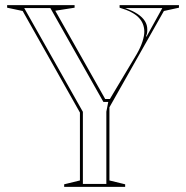

<svg xmlns="http://www.w3.org/2000/svg" viewBox="-20 -728 725 748"><path d="M230 0V-10L291.4 -25V-289.5L68.3 -685.2L7.8 -698V-708H270.6V-698L195.3 -686.2L389.8 -342.3H408.1L513.4 -518.4Q527.8 -543.7 535 -566Q542.2 -588.4 542.2 -604.2Q542.2 -637.3 519.7 -660.2Q497.2 -683.2 445.9 -698V-708H677.2V-698L618.5 -685.2L406.3 -310V-25L467.6 -10V0ZM74.4 -696.5 302.9 -292.3V-11.5H394.3V-292.8L401.7 -330.8H382.9L176.2 -696.5ZM467.8 -696.5Q497.2 -686.1 516.3 -673.4Q535.3 -660.7 544.5 -645.8Q553.8 -631 553.8 -613.3Q553.8 -608.3 553.5 -603.9Q553.2 -599.5 552.2 -595.7L548.9 -586L550.9 -585.5L612.3 -696.5Z"/></svg>

Font: Kalnia Glaze Thin
Style: Regular
Weight: 100
Version: Version 1.110